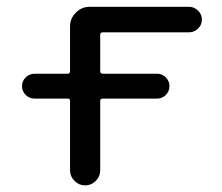

<svg xmlns="http://www.w3.org/2000/svg" viewBox="-20 -567 653 566"><path d="M82 -276.4Q66.4 -276.4 55.7 -287.1Q44.9 -297.9 44.9 -313Q44.9 -328.1 55.7 -338.9Q66.4 -349.6 82 -349.6H179.7Q186.5 -349.6 186.5 -357.4V-489.3Q186.5 -512.7 203.6 -529.8Q220.7 -546.9 244.1 -546.9H537.1Q552.7 -546.9 564 -535.6Q575.2 -524.4 575.2 -509.3Q575.2 -494.1 564 -482.9Q552.7 -471.7 537.1 -471.7H283.2Q275.4 -471.7 275.4 -464.8V-357.4Q275.4 -349.6 283.2 -349.6H443.4Q458 -349.6 468.8 -338.9Q479.5 -328.1 479.5 -313Q479.5 -297.9 468.8 -287.1Q458 -276.4 443.4 -276.4H283.2Q275.4 -276.4 275.4 -269.5V-64.5Q275.4 -46.9 262.2 -33.7Q249 -20.5 231 -20.5Q212.9 -20.5 199.7 -33.7Q186.5 -46.9 186.5 -64.5V-269.5Q186.5 -276.4 179.7 -276.4Z"/></svg>

Font: Gen Jyuu Gothic Regular
Style: Regular
Weight: 400
Designer: [Source Han Sans]
Ryoko NISHIZUKA  (kana & ideographs); Paul D. Hunt (Latin, Greek & Cyrillic); Wenlong ZHANG  (bopomofo
Version: Version 1.002.20150607